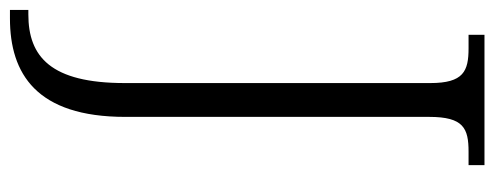

<svg xmlns="http://www.w3.org/2000/svg" viewBox="-329 -430 994 386"><g transform="rotate(90 168.0 -237.0)"><path d="M-5 240H12C123 240 210 187 210 8V-603C210 -672 233 -682 280 -682H307V-714H45V-682H72C118 -682 142 -672 142 -605V9C142 158 89 203 4 203H-5Z"/></g></svg>

Font: Noto Serif Light
Style: Regular
Weight: 300
Designer: Monotype Design Team
Foundry: Monotype Imaging Inc.
Version: Version 2.013